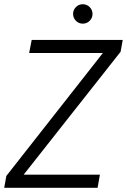

<svg xmlns="http://www.w3.org/2000/svg" viewBox="-20 -889 601 909"><path d="M0 0 10 -56 467 -638H118L130 -700H561L551 -644L92 -62H453L442 0ZM372 -777Q353 -777 339.5 -790.5Q326 -804 326 -823Q326 -842 339.5 -855.5Q353 -869 372 -869Q391 -869 404.5 -855.5Q418 -842 418 -823Q418 -804 404.5 -790.5Q391 -777 372 -777Z"/></svg>

Font: DM Sans 17pt Light
Style: Italic
Weight: 300
Italic angle: -10°
Version: Version 4.004;gftools[0.9.30]